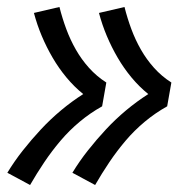

<svg xmlns="http://www.w3.org/2000/svg" viewBox="-20 -610 540 549"><path d="M252 -81 187 -116Q207 -149 231.5 -180Q256 -211 283 -240Q310 -269 340.5 -294.5Q371 -320 404 -341Q378 -362 356 -388.5Q334 -415 316.5 -445Q299 -475 285.5 -507Q272 -539 263 -573L336 -590Q344 -558 355.5 -527Q367 -496 383 -468Q399 -440 420.5 -416Q442 -392 470 -374L458 -306Q424 -287 394 -262Q364 -237 339 -207.5Q314 -178 292.5 -146Q271 -114 252 -81ZM66 -81 1 -116Q21 -149 45.5 -180Q70 -211 97 -240Q124 -269 154.5 -294.5Q185 -320 218 -341Q192 -362 170 -388.5Q148 -415 130.5 -445Q113 -475 99.5 -507Q86 -539 77 -573L150 -590Q158 -558 169.5 -527Q181 -496 197 -468Q213 -440 234.5 -416Q256 -392 284 -374L272 -306Q238 -287 208 -262Q178 -237 153 -207.5Q128 -178 106.5 -146Q85 -114 66 -81Z"/></svg>

Font: Iosevka SS18
Style: Italic
Weight: 400
Italic angle: -9°
Monospace: yes
Designer: Belleve Invis
Foundry: Belleve Invis
Version: Version 25.1.1; ttfautohint (v1.8.4)